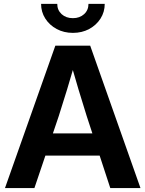

<svg xmlns="http://www.w3.org/2000/svg" viewBox="-20 -961 743 981"><path d="M5.4 0 262.7 -727.5H440.9L697.8 0H543.5L422.9 -368.2Q402.3 -433.6 380.9 -504.6Q359.4 -575.7 333 -668.9H371.6Q344.7 -575.7 323 -504.6Q301.3 -433.6 280.3 -368.2L155.8 0ZM163.6 -166V-279.3H540V-166ZM352.5 -793Q306.6 -793 269.8 -812.7Q232.9 -832.5 211.4 -866.2Q189.9 -899.9 189.9 -941.4H272.5Q272.5 -909.2 294.9 -888.7Q317.4 -868.2 352.5 -868.2Q387.2 -868.2 409.7 -888.7Q432.1 -909.2 432.1 -941.4H515.1Q515.1 -899.9 493.7 -866.2Q472.2 -832.5 435.5 -812.7Q398.9 -793 352.5 -793Z"/></svg>

Font: Inter Cardless Display
Style: Bold
Weight: 700
Designer: Rasmus Andersson
Foundry: rsms
Version: Version 4.001;git-9221beed3